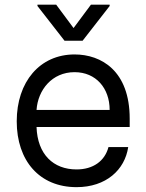

<svg xmlns="http://www.w3.org/2000/svg" viewBox="-20 -784 622 816"><path d="M305.4 11.4C431.1 11.4 510.7 -62.5 524.9 -159.1H441.1C425.4 -99.4 375.7 -63.9 305.4 -63.9C207 -63.9 139.2 -127.5 135.3 -244.3H531.2V-279.8C531.2 -483 410.5 -552.6 296.9 -552.6C149.1 -552.6 51.1 -436.1 51.1 -268.5C51.1 -100.9 147.7 11.4 305.4 11.4ZM135.3 -316.8C141 -401.6 201 -477.3 296.9 -477.3C387.8 -477.3 446 -409.1 446 -316.8ZM139.2 -758.5 254.3 -610.8H331L446 -758.5V-764.2H366.5L292.6 -664.8L218.8 -764.2H139.2Z"/></svg>

Font: Margiela Sans
Style: Regular
Weight: 400
Designer: Stefan Endress, Andreas Faust
Version: Version 1.100;FEAKit 1.0